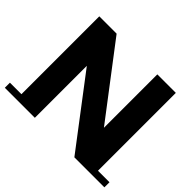

<svg xmlns="http://www.w3.org/2000/svg" viewBox="-164 -922 1144 1144"><g transform="rotate(45 408.5 -349.5)"><path d="M86 -43V-699H232L575 -249V-699H731V-43H828V0H575L242 -438V0H-11V-43Z"/></g></svg>

Font: Montserrat Subrayada
Style: Bold
Weight: 700
Version: Version 2.001